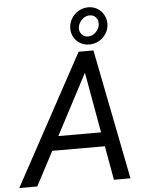

<svg xmlns="http://www.w3.org/2000/svg" viewBox="-102 -996 795 1045"><g transform="rotate(-5 296.0 -473.5)"><path d="M419.9 -947.3Q446.8 -947.3 468.8 -934.3Q490.7 -921.4 503.4 -898.9Q516.1 -876.5 516.1 -850.1Q516.1 -821.3 501.5 -797.1Q486.8 -772.9 462.2 -759Q437.5 -745.1 408.7 -745.1Q381.8 -745.1 359.9 -757.6Q337.9 -770 325.2 -791.7Q312.5 -813.5 312.5 -840.3Q312.5 -869.1 327.1 -893.8Q341.8 -918.5 366.5 -932.9Q391.1 -947.3 419.9 -947.3ZM404.8 -789.1Q421.4 -789.1 436.3 -798.6Q451.2 -808.1 460.2 -823.5Q469.2 -838.9 469.2 -855.5Q469.2 -875.5 456.5 -889.2Q443.8 -902.8 423.8 -902.8Q407.7 -902.8 393.8 -894.3Q379.9 -885.7 370.6 -871.8Q361.3 -857.9 359.4 -842.3Q357.4 -820.8 370.4 -804.9Q383.3 -789.1 404.8 -789.1ZM-39.6 0 346.7 -710.9H427.7L567.9 0H477.5L444.3 -186H156.7L58.6 0ZM196.8 -263.2H430.2L371.1 -594.2Z"/></g></svg>

Font: Mardoto
Style: Italic
Weight: 400
Italic angle: -12°
Designer: Christian Robertson, Vahan Hovhannisyan
Foundry: Google
Version: Version 1.000